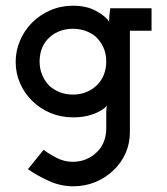

<svg xmlns="http://www.w3.org/2000/svg" viewBox="-20 -404 587 674"><path d="M78 190Q108 211 150 230.5Q192 250 237 250Q279 250 315 235Q351 220 378 194Q405 169 420.5 134.5Q436 100 436 60V-296H512V-375H367Q365 -361 364 -350Q363 -339 363 -328Q351 -347 317.5 -365.5Q284 -384 236 -384Q194 -384 157 -368Q120 -352 93 -325Q66 -298 50.5 -262Q35 -226 35 -187Q35 -147 50.5 -111.5Q66 -76 93 -50Q120 -23 157 -7.5Q194 8 236 8Q263 8 285 3Q307 -2 323 -10Q335 -16 344 -22.5Q353 -29 356 -34Q354 -28 353.5 -21Q353 -14 353 -12V47Q353 72 344.5 93.5Q336 115 320 130Q304 146 282.5 155Q261 164 235 164Q206 164 179.5 150.5Q153 137 133 122ZM236 -303Q259 -303 279 -296Q299 -289 314 -277Q332 -261 342.5 -238.5Q353 -216 353 -188Q353 -164 345 -143Q337 -122 322 -107Q307 -91 285 -81.5Q263 -72 236 -72Q211 -72 190.5 -80Q170 -88 154 -102Q138 -118 128.5 -140Q119 -162 119 -188Q119 -211 126 -231Q133 -251 147 -266Q162 -283 185 -293Q208 -303 236 -303Z"/></svg>

Font: Josefin Slab Thin
Style: Bold
Weight: 700
Version: Version 2.000